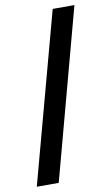

<svg xmlns="http://www.w3.org/2000/svg" viewBox="-94 -788 546 943"><g transform="rotate(-10 179.0 -316.5)"><path d="M120.1 106.4H10.7L239.3 -740.2H347.7Z"/></g></svg>

Font: WEMIX Pretendard SemiBold
Style: Regular
Weight: 600
Designer: Base glyphs from Inter by Rasmus Andersson; Hangeul glyphs from Noto Sans CJK(Source Han Sans) by Jang Soo-young and Kan
Foundry: Kil Hyung-jin
Version: Version 1.000